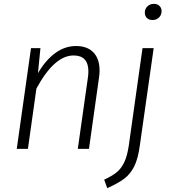

<svg xmlns="http://www.w3.org/2000/svg" viewBox="-20 -773 885 997"><path d="M497 -407Q497 -389 494 -369L442 0H384L436 -367Q439 -387 439 -402Q439 -485 362 -485Q262 -485 169 -313L125 0H67L141 -523H190L177 -393Q217 -461 267 -497.5Q317 -534 375 -534Q433 -534 465 -501Q497 -468 497 -407ZM521 160Q562 141 585.5 122Q609 103 625 70Q641 37 649 -19L720 -523H778L706 -17Q697 51 677 91Q657 131 625 155Q593 179 537 204ZM732 -707Q732 -727 745.5 -740Q759 -753 779 -753Q797 -753 808 -742.5Q819 -732 819 -715Q819 -695 805.5 -682Q792 -669 772 -669Q754 -669 743 -679.5Q732 -690 732 -707Z"/></svg>

Font: FiraGO Light
Style: Italic
Weight: 300
Italic angle: -8°
Designer: bBox Type GmbH
Foundry: bBox Type GmbH
Version: Version 1.001